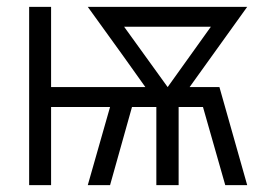

<svg xmlns="http://www.w3.org/2000/svg" viewBox="-20 -540 790 560"><path d="M65 0V-520H129V-286H404L337 -380L236 -520H701L533 -286H620L701 0H637L572 -228H501V0H436V-228H365L301 0H236L301 -228H129V0ZM469 -286 595 -462H342Z"/></svg>

Font: Iosevka Aile Light
Style: Regular
Weight: 300
Designer: Belleve Invis
Foundry: Belleve Invis
Version: Version 27.3.5; ttfautohint (v1.8.4)